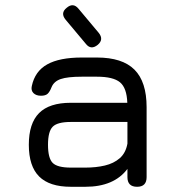

<svg xmlns="http://www.w3.org/2000/svg" viewBox="-20 -716 673 736"><path d="M251.5 0Q169.5 0 130 -39.5Q90.5 -79 90.5 -161Q90.5 -243 129.8 -282.5Q169 -322 251.5 -322H468Q466 -379 440 -400.5Q414 -422 351.5 -422H293.5Q239 -422 212.8 -413Q186.5 -404 177.5 -381.5Q170.5 -363.5 162.2 -356.2Q154 -349 137 -349Q118.5 -349 108.2 -359.2Q98 -369.5 102 -386.5Q114 -443 161 -469.2Q208 -495.5 293.5 -495.5H351.5Q449 -495.5 495.5 -449Q542 -402.5 542 -305V-37Q542 0 505.5 0Q468.5 0 468.5 -37V-68.5Q417 0 307.5 0ZM251.5 -73.5H307.5Q348 -73.5 382 -81.5Q416 -89.5 439 -109.5Q462 -129.5 468.5 -165.5V-248.5H251.5Q200 -248.5 182 -230.2Q164 -212 164 -161Q164 -109.5 182 -91.5Q200 -73.5 251.5 -73.5ZM354.5 -544Q328.5 -523 309 -548L231.5 -640.5Q210.5 -666 235.5 -686Q260.5 -707.5 281 -682.5L358.5 -590Q379 -564.5 354.5 -544Z"/></svg>

Font: Jura Light SemiBold
Style: Regular
Weight: 600
Version: Version 5.106